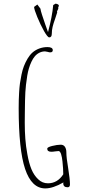

<svg xmlns="http://www.w3.org/2000/svg" viewBox="-20 -1028 489 1064"><path d="M246.1 -850.1Q241.7 -861.8 230.7 -893.1Q219.7 -924.3 212.9 -945.8Q205.1 -969.7 204.1 -980L187 -1002.9L168.9 -989.7Q169.4 -975.1 186.8 -933.1Q204.1 -891.1 223.9 -856Q243.7 -820.8 252.9 -820.8Q267.1 -820.8 267.1 -841.8Q267.1 -860.4 271.5 -878.9Q275.9 -897.5 285.2 -922.9Q292.5 -944.8 296.9 -959L295.9 -964.8L303.2 -980L302.2 -984.9Q306.2 -993.7 306.2 -996.1Q306.2 -1004.9 288.1 -1007.8L274.9 -1000Q269.5 -937 246.1 -850.1ZM119.1 -91.8Q155.3 16.1 231 16.1Q273.4 16.1 331.5 -17.1L331.1 -14.6L330.6 -12.2Q330.6 9.8 354.5 9.8Q367.7 9.8 367.7 -5.9Q367.7 -34.2 357.9 -95.2Q347.7 -154.8 347.7 -184.1Q347.7 -202.6 339.8 -214.4Q332 -226.1 316.4 -226.1Q296.9 -226.1 269.3 -219.2Q241.7 -212.4 241.7 -204.1Q241.7 -187 264.6 -187Q273.4 -187 285.2 -189Q296.9 -190.9 304.7 -190.9Q312.5 -190.9 318.4 -174.3Q324.2 -155.3 326.2 -132.8Q330.6 -90.8 330.6 -62Q298.3 -12.2 245.6 -12.2Q214.4 -12.2 191.4 -34.7Q168.5 -56.2 154.5 -89.6Q140.6 -123 131.8 -172.4Q123.5 -216.8 120.4 -258.3Q117.2 -299.8 117.2 -349.1Q117.2 -393.1 117.7 -403.8L118.7 -469.7Q119.6 -520.5 124 -558.1Q130.4 -615.7 139.6 -647Q145.5 -667.5 154.3 -686Q163.1 -704.6 172.9 -715.8Q183.6 -728.5 198.2 -735.8Q212.9 -743.2 229.5 -743.2Q232.9 -743.2 243.7 -740.7Q252.9 -737.8 257.8 -737.8Q272.5 -737.8 272.5 -750Q272.5 -767.1 242.7 -767.1Q218.8 -767.1 196.8 -758.8Q175.3 -750.5 160.2 -737.1Q145 -723.6 132.8 -703.1Q120.1 -681.2 112.3 -660.9Q104.5 -640.6 99.1 -614.3Q93.3 -585.9 90.3 -564.2Q87.4 -542.5 85.9 -514.6Q83.5 -477.1 83.5 -428.2Q83.5 -198.7 119.1 -91.8Z"/></svg>

Font: Amatica SC
Style: Regular
Weight: 400
Version: Version 2.000